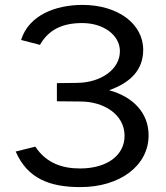

<svg xmlns="http://www.w3.org/2000/svg" viewBox="-20 -753 678 783"><path d="M66 -590 143 -570C179 -634 238 -659 315 -659C402 -659 469 -610 469 -544C469 -471 393 -416 294 -415L212 -414V-340L309 -339C401 -339 488 -288 488 -199C488 -122 420 -66 306 -66C235 -66 169 -87 124 -155L44 -135C92 -25 182 10 308 10C470 10 586 -78 586 -201C586 -294 521 -359 425 -385C515 -417 564 -470 564 -550C564 -655 462 -733 316 -733C207 -733 97 -691 66 -590Z"/></svg>

Font: United Sans
Style: Regular
Weight: 400
Designer: Pablo Impallari, Rodrigo Fuenzalida (Modified by Dan O. Williams)
Version: Version 1.000;PS 001.000;hotconv 1.0.88;makeotf.lib2.5.64775